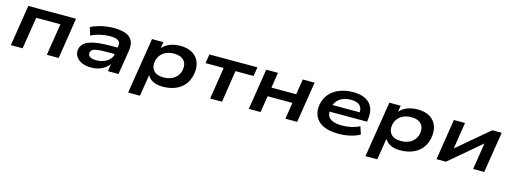

<svg xmlns="http://www.w3.org/2000/svg" viewBox="-12 -1281 5931 2238"><g transform="rotate(15 2953.0 -162.0)"><path d="M58 0 136 -494H712L635 0H492L553 -384H261L200 0Z M1028 10Q956 10 908.5 -13.5Q861 -37 840 -75.5Q819 -114 828 -162Q838 -204 873.5 -233Q909 -262 984 -278Q1059 -294 1185 -294H1288L1276 -213H1172Q1097 -213 1053 -208Q1009 -203 990 -190Q971 -177 966 -155Q960 -125 984 -106Q1008 -87 1064 -87Q1111 -87 1152 -102.5Q1193 -118 1221 -146Q1249 -174 1254 -210L1270 -312Q1278 -359 1248 -379.5Q1218 -400 1150 -400Q1093 -400 1034.5 -387Q976 -374 922 -347L892 -442Q931 -462 977.5 -476Q1024 -490 1073 -497Q1122 -504 1167 -504Q1255 -504 1311.5 -482.5Q1368 -461 1391.5 -415Q1415 -369 1404 -295L1357 0H1229L1245 -108H1254Q1235 -74 1202 -47Q1169 -20 1125.5 -5Q1082 10 1028 10Z M1521 180 1629 -494H1766L1750 -391H1737Q1757 -428 1793 -453.5Q1829 -479 1874.5 -491.5Q1920 -504 1968 -504Q2061 -504 2119.5 -467.5Q2178 -431 2201 -366.5Q2224 -302 2207 -218Q2191 -143 2148 -92.5Q2105 -42 2039 -16Q1973 10 1890 10Q1814 10 1764 -19.5Q1714 -49 1699 -96L1708 -97L1664 180ZM1872 -97Q1923 -97 1963 -113Q2003 -129 2030 -160Q2057 -191 2067 -235Q2082 -308 2044 -352.5Q2006 -397 1924 -397Q1874 -397 1834 -381.5Q1794 -366 1767 -335Q1740 -304 1729 -260Q1714 -186 1752 -141.5Q1790 -97 1872 -97Z M2463 0 2523 -385H2304L2321 -494H2901L2884 -385H2665L2606 0Z M2929 0 3007 -494H3149L3120 -308H3419L3448 -494H3591L3513 0H3371L3402 -199H3103L3071 0Z M4012 10Q3899 10 3827.5 -24.5Q3756 -59 3727 -123Q3698 -187 3714 -271Q3731 -346 3777.5 -397.5Q3824 -449 3896 -476.5Q3968 -504 4058 -504Q4142 -504 4201 -475.5Q4260 -447 4287 -391Q4314 -335 4304 -252L4300 -213H3819L3831 -296H4212L4186 -276Q4193 -322 4179.5 -351.5Q4166 -381 4134.5 -396Q4103 -411 4053 -411Q3998 -411 3955 -393Q3912 -375 3885 -340.5Q3858 -306 3849 -257V-252Q3840 -201 3855 -166Q3870 -131 3912.5 -112.5Q3955 -94 4029 -94Q4089 -94 4142.5 -106.5Q4196 -119 4238 -142L4268 -50Q4223 -22 4154 -6Q4085 10 4012 10Z M4385 180 4493 -494H4630L4614 -391H4601Q4621 -428 4657 -453.5Q4693 -479 4738.5 -491.5Q4784 -504 4832 -504Q4925 -504 4983.5 -467.5Q5042 -431 5065 -366.5Q5088 -302 5071 -218Q5055 -143 5012 -92.5Q4969 -42 4903 -16Q4837 10 4754 10Q4678 10 4628 -19.5Q4578 -49 4563 -96L4572 -97L4528 180ZM4736 -97Q4787 -97 4827 -113Q4867 -129 4894 -160Q4921 -191 4931 -235Q4946 -308 4908 -352.5Q4870 -397 4788 -397Q4738 -397 4698 -381.5Q4658 -366 4631 -335Q4604 -304 4593 -260Q4578 -186 4616 -141.5Q4654 -97 4736 -97Z M5194 0 5272 -494H5406L5350 -134H5310L5735 -494H5849L5770 0H5636L5693 -361H5733L5308 0Z"/></g></svg>

Font: Nunito Sans 10pt Expanded
Style: Bold Italic
Weight: 700
Width: 7
Italic angle: -9°
Designer: Vernon Adams
Foundry: Vernon Adams
Version: Version 3.101;gftools[0.9.27]